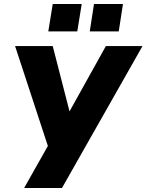

<svg xmlns="http://www.w3.org/2000/svg" viewBox="-20 -934 728 954"><path d="M100 0 236 -241 223 -193 55 -705H242L329 -367H318L506 -705H688L288 0ZM426 -778 447 -914H591L570 -778ZM220 -778 242 -914H386L364 -778Z"/></svg>

Font: Nunito Sans 7pt Condensed Black
Style: Italic
Weight: 900
Width: 3
Italic angle: -9°
Designer: Vernon Adams
Foundry: Vernon Adams
Version: Version 3.101;gftools[0.9.27]